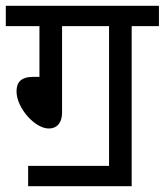

<svg xmlns="http://www.w3.org/2000/svg" viewBox="-20 -642 568 662"><path d="M77 -70V0H434V-552H528V-622H0V-552H116V-377H95C52 -377 37 -358 37 -327C37 -270 100 -199 148 -199C178 -199 194 -220 194 -254V-552H356V-70Z"/></svg>

Font: Noto Sans Devanagari SemiCondensed
Style: Regular
Weight: 400
Width: 4
Designer: Jelle Bosma - Monotype Design Team
Foundry: Monotype Imaging Inc.
Version: Version 2.004